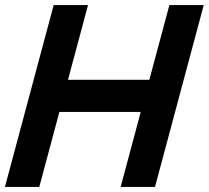

<svg xmlns="http://www.w3.org/2000/svg" viewBox="-46 -740 827 760"><path d="M-26.5 0H109.5L189.1 -297H511.1L431.5 0H567.5L760.5 -720H624.5L545.1 -424H223.1L302.5 -720H166.5Z"/></svg>

Font: Manrope
Style: ExtraBoldItalic
Weight: 800
Italic angle: -15°
Designer: Mikhail Sharanda
Foundry: Mikhail Sharanda
Version: Version 4.502;hotconv 1.0.109;makeotfexe 2.5.65596